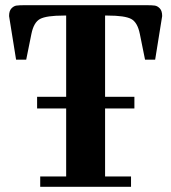

<svg xmlns="http://www.w3.org/2000/svg" viewBox="-20 -720 660 740"><path d="M123 -302V-347H235V-660H225Q159 -660 134.5 -647Q110 -634 101 -589L81 -490H42L15 -658Q15 -678 24 -687.5Q33 -697 43.5 -698.5Q54 -700 76 -700H544Q566 -700 576.5 -698.5Q587 -697 596 -687.5Q605 -678 605 -658L578 -490H539L519 -589Q510 -634 485.5 -647Q461 -660 395 -660H385V-347H498V-302H385V-40H485V0H135V-40H235V-302Z"/></svg>

Font: Croissant One
Style: Regular
Weight: 400
Designer: Eduardo Rodriguez Tunni
Foundry: Eduardo Rodriguez Tunni
Version: Version 1.001